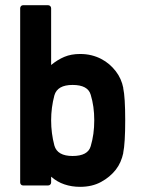

<svg xmlns="http://www.w3.org/2000/svg" viewBox="-20 -722 559 748"><path d="M69.8 0.5Q64.9 0.5 61.8 -2.9Q58.6 -6.3 58.6 -11.2V-689.9Q58.6 -694.8 61.8 -698.2Q64.9 -701.7 69.8 -701.7H167.5Q172.4 -701.7 175.8 -698.2Q179.2 -694.8 179.2 -689.9V-468.8Q204.1 -489.3 230.7 -500.5Q257.3 -511.7 292 -511.7Q315.9 -511.7 336.4 -506.6Q356.9 -501.5 374.3 -492.4Q391.6 -483.4 405.8 -471.2Q419.9 -459 431.2 -444.3Q453.1 -416 460.4 -378.9H460Q467.8 -343.3 467.8 -253.4Q467.8 -208.5 465.8 -176.8Q463.9 -145 460 -126.5H460.4Q456.5 -107.9 449.2 -91.3Q441.9 -74.7 431.2 -61Q408.7 -32.2 373.8 -13.2Q338.9 5.9 292 5.9Q259.3 5.9 231 -3.7Q202.6 -13.2 179.2 -33.7V-11.2Q179.2 -6.3 175.8 -2.9Q172.4 0.5 167.5 0.5ZM262.7 -391.1Q203.6 -391.1 191.9 -350.6Q179.2 -302.7 179.2 -253.4Q179.2 -202.6 191.9 -154.8Q203.6 -114.3 262.7 -114.3Q322.8 -114.3 333.5 -152.8Q340.3 -175.8 343.8 -200.9Q347.2 -226.1 347.2 -253.4Q347.2 -280.3 343.8 -305.2Q340.3 -330.1 333.5 -352.5Q322.8 -391.1 262.7 -391.1Z"/></svg>

Font: Alte DIN 1451 Mittelschrift
Style: Bold
Weight: 700
Designer: Peter Wiegel
Foundry: Peter Wiegel
Version: Version 1.003